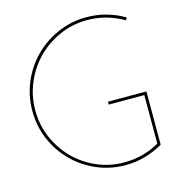

<svg xmlns="http://www.w3.org/2000/svg" viewBox="-107 -797 823 898"><g transform="rotate(-15 304.5 -348.0)"><path d="M574 -40Q534 -17 488.5 -3.5Q443 10 392 10Q318 10 253 -18Q188 -46 139.5 -94.5Q91 -143 63 -208Q35 -273 35 -347Q35 -421 63 -486.5Q91 -552 139.5 -600.5Q188 -649 253 -677.5Q318 -706 392 -706Q443 -706 488.5 -693Q534 -680 575 -656L567 -644Q529 -667 484.5 -679.5Q440 -692 392 -692Q321 -692 258.5 -664.5Q196 -637 149.5 -590Q103 -543 76 -480Q49 -417 49 -346Q49 -275 76 -213Q103 -151 149 -104.5Q195 -58 257 -31Q319 -4 389 -4Q436 -4 479 -15.5Q522 -27 560 -49V-284H388V-298H574Z"/></g></svg>

Font: Josefin Slab Thin
Style: Regular
Weight: 100
Designer: Santiago Orozco
Foundry: Typemade
Version: Version 2.000